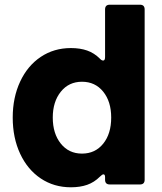

<svg xmlns="http://www.w3.org/2000/svg" viewBox="-20 -783 689 815"><path d="M34 -284Q34 -369 65.5 -436.5Q97 -504 153 -541.5Q209 -579 281 -579Q320 -579 350 -568.5Q380 -558 404 -534Q411 -526 418 -526Q426 -526 426 -541V-743Q426 -763 446 -763H574Q594 -763 594 -743V-20Q594 0 574 0H446Q426 0 426 -20V-31Q426 -43 419 -43Q414 -43 404 -33Q380 -9 350 1.5Q320 12 281 12Q209 12 153 -25.5Q97 -63 65.5 -130.5Q34 -198 34 -284ZM452 -284Q452 -352 418 -394Q384 -436 328 -436Q272 -436 238 -393.5Q204 -351 204 -284Q204 -216 238 -173.5Q272 -131 328 -131Q384 -131 418 -173Q452 -215 452 -284Z"/></svg>

Font: Open Sauce Two Black
Style: Regular
Weight: 900
Designer: Alfredo Marco Pradil
Foundry: Creative Sauce Fz LLC
Version: Version 1.477